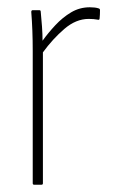

<svg xmlns="http://www.w3.org/2000/svg" viewBox="-20 -508 316 528"><path d="M74 0Q70 0 70 -4V-368Q70 -425 66 -475Q66 -480 70 -480H88Q92 -480 92 -476Q94 -456 95.5 -435Q97 -414 97 -396Q112 -417 132 -438.5Q152 -460 175.5 -474Q199 -488 227 -488Q242 -488 251 -485Q255 -484 255 -480Q255 -468 254 -458Q254 -452 248 -454Q238 -456 224 -456Q189 -456 157 -428.5Q125 -401 98 -364V-4Q98 0 94 0Z"/></svg>

Font: Sofia Sans Cond ExtraLight
Style: Regular
Weight: 200
Width: 3
Designer: Botio Nikoltchev, Ani Petrova
Foundry: lettersoup
Version: Version 4.100; ttfautohint (v1.8.3)